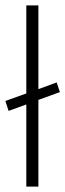

<svg xmlns="http://www.w3.org/2000/svg" viewBox="-28 -695 243 715"><path d="M115 0H70V-306L4 -282L-8 -319L70 -347V-675H115V-363L183 -388L195 -352L115 -323Z"/></svg>

Font: Gemunu Libre ExtraLight
Style: Regular
Weight: 200
Designer: Puspanada Ekanayake, Sola Matas, Pathum Egodawatta, Kosala Senevirathne
Foundry: mooniak
Version: Version 1.100